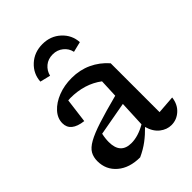

<svg xmlns="http://www.w3.org/2000/svg" viewBox="-208 -812 925 925"><g transform="rotate(-45 254.5 -349.5)"><path d="M196 10Q124 10 80.5 -27Q37 -64 37 -123Q37 -150 48.5 -170.5Q60 -191 91 -208.5Q122 -226 177.5 -244Q233 -262 321 -285L325 -379Q257 -430 160 -430Q153 -430 145 -429L129 -304Q47 -314 47 -371Q47 -405 72.5 -433Q98 -461 140 -477.5Q182 -494 233 -494Q288 -494 334.5 -472.5Q381 -451 416 -411V-78L509 -85Q504 -43 476.5 -18Q449 7 413 7Q382 7 355 -14Q328 -35 316 -77Q290 -50 261.5 -28.5Q233 -7 196 10ZM141 -149Q141 -68 215 -68Q261 -68 313 -98L319 -231L147 -200Q144 -187 142.5 -174Q141 -161 141 -149ZM249 -709Q304 -709 342 -674Q380 -639 383 -588L330 -575Q324 -603 301.5 -621Q279 -639 249 -639Q217 -639 195.5 -621Q174 -603 167 -575L114 -588Q117 -639 155 -674Q193 -709 249 -709Z"/></g></svg>

Font: Piazzolla Medium
Style: Regular
Weight: 500
Designer: Juan Pablo del Peral
Foundry: Huerta Tipografica
Version: Version 1.330